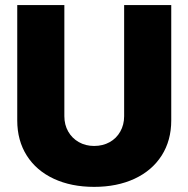

<svg xmlns="http://www.w3.org/2000/svg" viewBox="-20 -727 742 756"><path d="M654.3 -707V-252.9Q654.3 -173.8 616.5 -114.5Q578.6 -55.2 509.8 -23.2Q440.9 8.8 350.6 8.8Q260.3 8.8 191.7 -23.2Q123 -55.2 85.4 -114.5Q47.9 -173.8 47.9 -252.9V-707H233.4V-269.5Q233.4 -235.8 248.5 -209.2Q263.7 -182.6 290.3 -167.5Q316.9 -152.3 350.6 -152.3Q384.8 -152.3 411.6 -167.2Q438.5 -182.1 453.6 -209Q468.8 -235.8 468.8 -269.5V-707Z"/></svg>

Font: Pretendard GOV Black
Style: Regular
Weight: 900
Designer: Base glyphs from Inter by Rasmus Andersson; Hangeul glyphs from Noto Sans CJK(Source Han Sans) by Jang Soo-young and Kan
Foundry: Kil Hyung-jin
Version: Version 1.309